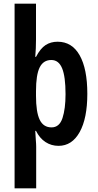

<svg xmlns="http://www.w3.org/2000/svg" viewBox="-20 -780 531 1040"><path d="M453 -272Q453 -139 411.5 -64.5Q370 10 297 10Q258 10 226.5 -10.5Q195 -31 175 -71H171Q172 -44 174 -22Q176 0 176 15V240H59V-760H175V-566Q175 -542 174 -518.5Q173 -495 171 -472H175Q199 -518 227 -536Q255 -554 292 -554Q370 -554 411.5 -480.5Q453 -407 453 -272ZM335 -270Q335 -365 316.5 -410Q298 -455 258 -455Q215 -455 195 -415Q175 -375 175 -286V-261Q175 -173 195 -131.5Q215 -90 259 -90Q302 -90 318.5 -140.5Q335 -191 335 -270Z"/></svg>

Font: Noto Sans Bengali ExtraCondensed SemiBold
Style: Regular
Weight: 600
Width: 2
Designer: Joana Ranito - Universal Thirst; Jelle Bosma - Monotype Design Team
Foundry: Universal Thirst ehf.
Version: Version 3.000; ttfautohint (v1.8.4.7-5d5b)